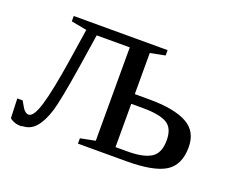

<svg xmlns="http://www.w3.org/2000/svg" viewBox="-84 -594 895 742"><g transform="rotate(20 363.5 -223.0)"><path d="M62 10 61 12Q30 12 12 -4L9 -84H31L46 -58Q58 -40 71 -40Q92 -40 110 -100Q128 -159 149 -294L169 -424L105 -436V-458H491V-436L430 -424V-255H488Q593 -255 645 -226Q696 -198 696 -133Q696 -60 648 -30Q600 0 487 0H289V-22L350 -34V-418H214L193 -282Q170 -136 156 -90Q141 -41 118 -15Q96 10 62 10ZM607 -129Q607 -180 576 -197.5Q545 -215 479 -215H430V-37H479Q544 -37 575.5 -56.5Q607 -76 607 -129Z"/></g></svg>

Font: Libra Serif Modern
Style: Regular
Weight: 400
Designer: Stefan Peev, Context Ltd
Foundry: Stefan Peev, Context Ltd
Version: Version 1.000